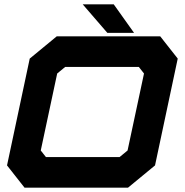

<svg xmlns="http://www.w3.org/2000/svg" viewBox="-20 -868 854 888"><path d="M93.5 0 12.5 -103 117.5 -597 242.5 -700H721L802 -597L697 -103L572 0ZM192.5 -141.5H533L570 -172L646 -528L622 -558.5H281.5L244.5 -528L168.5 -172ZM600 -716H476.5L362.5 -848H506Z"/></svg>

Font: Tourney Expanded Black
Style: Italic
Weight: 900
Width: 7
Italic angle: -12°
Designer: Tyler Finck
Foundry: Etcetera Type Co
Version: Version 1.010; ttfautohint (v1.8.3)